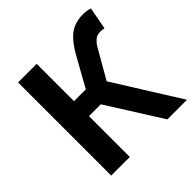

<svg xmlns="http://www.w3.org/2000/svg" viewBox="-193 -917 1080 1080"><g transform="rotate(-45 347.0 -377.0)"><path d="M91 0V-741H239V-444H333L431 -620Q461 -672 489 -701Q517 -730 549 -742Q581 -754 620 -754Q634 -754 648.5 -752Q663 -750 675 -745L650 -612Q641 -615 633 -615.5Q625 -616 620 -616Q603 -616 590 -610Q577 -604 563.5 -588.5Q550 -573 533 -541L448 -393L694 0H538L333 -325H239V0Z"/></g></svg>

Font: Farlight84_Sys_V01
Style: Bold
Weight: 700
Designer: Monotype Design Team, Nadine Chahine and Nizar Qandah
Foundry: Monotype Imaging Inc.
Version: Version 2.004;October 31, 2024;FontCreator 14.0.0.2814 64-bi